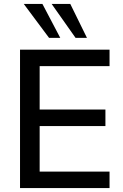

<svg xmlns="http://www.w3.org/2000/svg" viewBox="-20 -958 629 978"><path d="M82 0V-705H538V-621H182V-400H517V-316H182V-84H538V0ZM365 -765 243 -938H338L423 -765ZM230 -765 101 -938H196L287 -765Z"/></svg>

Font: Nunito Sans 12pt ExtraLight SemiBold
Style: Regular
Weight: 600
Version: Version 3.101;gftools[0.9.27]